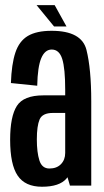

<svg xmlns="http://www.w3.org/2000/svg" viewBox="-20 -723 404 748"><path d="M252.5 0 243 -32.5Q241 -30 239 -27.5Q212 4.5 143.5 4.5Q78 4.5 48.8 -38.8Q19.5 -82 19.5 -178.5Q19.5 -269.5 45.8 -310.5Q72 -351.5 149 -351.5H234V-373.5Q234 -456 222.5 -493Q211 -530 181.5 -530Q155 -530 140.8 -496.5Q126.5 -463 125 -389L22.5 -399.5Q25 -473 39.8 -517.8Q54.5 -562.5 88.2 -582.8Q122 -603 181 -603Q298 -603 316.8 -528.8Q335.5 -454.5 335.5 -328.5V0ZM234 -127V-283H186Q145 -283 134.2 -257.5Q123.5 -232 123.5 -180Q123.5 -129.5 133.5 -98Q143.5 -66.5 172.5 -66.5Q201 -66.5 217.5 -83.5Q234 -100.5 234 -127ZM190.5 -620 122.5 -703H193L239 -620Z"/></svg>

Font: Anybody Condensed Medium
Style: Regular
Weight: 500
Width: 3
Designer: Tyler Finck
Foundry: Etcetera Type Company
Version: Version 1.010; ttfautohint (v1.8.3) -l 8 -r 50 -G 200 -x 14 